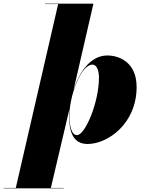

<svg xmlns="http://www.w3.org/2000/svg" viewBox="-115 -770 784 1040"><path d="M-95 248V250H230V248H160.5L261 -179C259.5 -167 259 -155.5 259 -145C259 -53 283 10 359 10C468 10 625 -99 625 -299C625 -429 535 -469.5 466 -469.5C375 -469.5 315 -379 284 -285.5L391 -750H129V-748H200L-29.5 248ZM261 -145C261 -249 322 -420 386 -420C407 -420 421 -393 421 -349C421 -215 346 -38 302 -38C271 -38 261 -92 261 -145Z"/></svg>

Font: Bodoni* 96pt Fatface
Style: Italic
Weight: 900
Italic angle: -13°
Version: Version 2.3